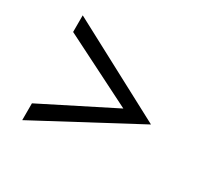

<svg xmlns="http://www.w3.org/2000/svg" viewBox="-121 -748 941 890"><g transform="rotate(30 350.0 -302.5)"><path d="M87 -22V-112L466 -303L87 -494V-583L614 -303Z"/></g></svg>

Font: Panamera Medium
Style: Regular
Weight: 500
Designer: Bastien Sozeau
Foundry: NBR — Bastien Sozeau
Version: Version 3.002; ttfautohint (v1.8.4.7-5d5b);gftools[0.9.33]